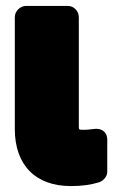

<svg xmlns="http://www.w3.org/2000/svg" viewBox="-20 -586 382 648"><path d="M246 -165V-528C246 -549 229 -566 209 -566H67C51 -566 30 -551 30 -528V-150C30 -30 99 42 219 42C256 42 286 38 315 29C329 24 342 10 342 -7V-114C342 -146 316 -153 300 -151L281 -149C273 -148 270 -148 263 -148C245 -148 246 -147 246 -165Z"/></svg>

Font: Asimov Print
Style: E
Weight: 500
Designer: Google
Version: Version 2.000980; 2014